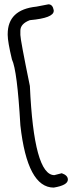

<svg xmlns="http://www.w3.org/2000/svg" viewBox="-20 -852 334 888"><path d="M204.1 -832Q223.6 -832 228.5 -804.7V-801.8Q228.5 -768.6 118.2 -758.8Q74.2 -742.2 74.2 -710V-690.4Q74.2 -668.9 118.2 -454.1Q136.7 -42 231.4 -42L265.6 -50.8Q293.9 -41 293.9 -21.5Q293.9 4.9 228.5 15.6Q106.4 15.6 74.2 -272.5Q59.6 -527.3 35.2 -577.1Q15.6 -659.2 15.6 -690.4V-694.3Q15.6 -807.6 148.4 -821.3Z"/></svg>

Font: Sue Ellen Francisco
Style: Regular
Weight: 400
Designer: Kimberly Geswein
Foundry: Kimberly Geswein
Version: Version 1.002 2007